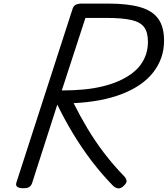

<svg xmlns="http://www.w3.org/2000/svg" viewBox="-20 -1037 936 1072"><path d="M110 14Q88 14 77.5 7Q67 0 71 -16L386 -990Q391 -1004 403 -1010.5Q415 -1017 437 -1017H584Q692 -1017 761 -997.5Q830 -978 863 -933Q896 -888 896 -810Q896 -759 880.5 -715Q865 -671 835.5 -633Q806 -595 762.5 -565Q719 -535 663 -513Q607 -491 539 -478Q471 -465 391 -461Q427 -389 468.5 -319.5Q510 -250 561 -183Q612 -116 675 -51Q683 -43 686.5 -29.5Q690 -16 667 4Q652 17 637.5 14.5Q623 12 611 0Q550 -62 493 -136.5Q436 -211 387 -292.5Q338 -374 300 -453L159 -14Q154 0 143.5 7Q133 14 110 14ZM325 -532Q391 -532 448 -537.5Q505 -543 554 -555Q603 -567 642.5 -584.5Q682 -602 712.5 -624Q743 -646 764 -674Q785 -702 795.5 -734.5Q806 -767 806 -804Q806 -856 785 -885Q764 -914 712.5 -925.5Q661 -937 572 -937H457Z"/></svg>

Font: Playwrite CO
Style: Regular
Weight: 400
Designer: Veronika Burian, José Scaglione
Foundry: TypeTogether
Version: Version 1.000